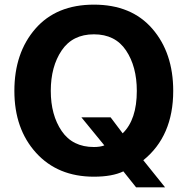

<svg xmlns="http://www.w3.org/2000/svg" viewBox="-20 -746 809 828"><path d="M567 62 512 -7Q464 16 385 16Q229 16 135.5 -87Q42 -190 42 -354Q42 -518 132.5 -622Q223 -726 385 -726Q547 -726 637 -622Q727 -518 727 -354Q727 -159 598 -55L692 62ZM385 -112Q412 -112 430 -119L331 -240H457L509 -171Q570 -230 570 -354Q570 -459 523.5 -528.5Q477 -598 385 -598Q293 -598 246 -528.5Q199 -459 199 -354Q199 -250 246 -181Q293 -112 385 -112Z"/></svg>

Font: Txt Sans
Style: Bold
Weight: 700
Designer: Open Source
Foundry: XRLN
Version: Version 1.0